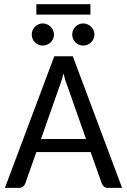

<svg xmlns="http://www.w3.org/2000/svg" viewBox="-20 -916 619 936"><path d="M3.9 0ZM575.2 0H506.3Q494.6 0 487.5 -5.9Q480.5 -11.7 476.6 -20.5L421.9 -174.8H157.2L103 -21Q100.1 -12.7 92 -6.3Q84 0 72.8 0H3.9L244.6 -641.6H335ZM179.7 -238.3H399.4L308.6 -496.6Q303.7 -508.3 298.8 -523.9Q293.9 -539.6 289.6 -557.6Q284.7 -539.1 279.8 -523.4Q274.9 -507.8 270.5 -496.1ZM157.2 -895.5H420.9V-844.7H157.2ZM243.2 -747.6Q243.2 -736.3 238.8 -726.6Q234.4 -716.8 226.8 -709.5Q219.2 -702.1 209.2 -698Q199.2 -693.8 188.5 -693.8Q177.2 -693.8 167.5 -698Q157.7 -702.1 150.4 -709.5Q143.1 -716.8 138.9 -726.6Q134.8 -736.3 134.8 -747.6Q134.8 -758.8 138.9 -768.6Q143.1 -778.3 150.4 -785.6Q157.7 -793 167.5 -797.4Q177.2 -801.8 188.5 -801.8Q199.2 -801.8 209.2 -797.4Q219.2 -793 226.8 -785.6Q234.4 -778.3 238.8 -768.6Q243.2 -758.8 243.2 -747.6ZM440.4 -747.6Q440.4 -736.3 436 -726.6Q431.6 -716.8 424.1 -709.5Q416.5 -702.1 406.5 -698Q396.5 -693.8 385.7 -693.8Q374.5 -693.8 364.7 -698Q355 -702.1 347.7 -709.5Q340.3 -716.8 336.2 -726.6Q332 -736.3 332 -747.6Q332 -758.8 336.2 -768.6Q340.3 -778.3 347.7 -785.6Q355 -793 364.7 -797.4Q374.5 -801.8 385.7 -801.8Q396.5 -801.8 406.5 -797.4Q416.5 -793 424.1 -785.6Q431.6 -778.3 436 -768.6Q440.4 -758.8 440.4 -747.6Z"/></svg>

Font: Carlito
Style: Regular
Weight: 400
Designer: Lukasz Dziedzic
Foundry: tyPoland Lukasz Dziedzic
Version: Version 1.104